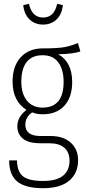

<svg xmlns="http://www.w3.org/2000/svg" viewBox="-20 -786 451 1008"><path d="M402 -516Q366 -503 286 -501Q359 -460 359 -355Q359 -276 318 -231Q277 -186 204 -186Q172 -186 149 -196Q132 -185 122.5 -168Q113 -151 113 -132Q113 -72 192 -72H244Q313 -72 351.5 -37Q390 -2 390 55Q390 123 343.5 162.5Q297 202 206 202Q112 202 70 166.5Q28 131 28 56H69Q70 114 100 139Q130 164 206 164Q278 164 311.5 136Q345 108 345 58Q345 13 317.5 -10.5Q290 -34 237 -34H191Q130 -34 100.5 -58Q71 -82 71 -123Q71 -173 119 -209Q46 -255 46 -358Q46 -439 89 -485.5Q132 -532 205 -532Q283 -532 318 -538.5Q353 -545 389 -560ZM92 -358Q92 -293 122 -257Q152 -221 203 -221Q314 -221 314 -356Q314 -421 286 -458.5Q258 -496 204 -496Q148 -496 120 -460.5Q92 -425 92 -358ZM102 -759 132 -766Q148 -694 206 -694Q265 -694 280 -766L310 -759Q305 -711 277 -684Q249 -657 206 -657Q163 -657 135 -684Q107 -711 102 -759Z"/></svg>

Font: Fira Sans Extra Condensed ExtraLight
Style: Regular
Weight: 275
Width: 1
Designer: Carrois Corporate & Edenspiekermann AG
Foundry: Carrois Corporate GbR & Edenspiekermann AG
Version: Version 4.203